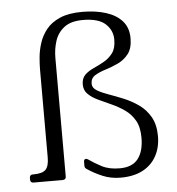

<svg xmlns="http://www.w3.org/2000/svg" viewBox="-50 -718 718 777"><g transform="rotate(-5 309.0 -330.0)"><path d="M325 -378Q325 -361 343 -350Q361 -339 389.5 -329Q418 -319 449.5 -306Q481 -293 509.5 -273Q538 -253 556 -221.5Q574 -190 574 -143Q574 -98 555 -63Q536 -28 499.5 -8.5Q463 11 409 11Q370 11 336.5 -3Q303 -17 275 -36Q267 -41 267 -49V-66Q267 -77 276 -77Q280 -77 284 -74Q308 -57 337 -42Q366 -27 409 -27Q460 -27 483.5 -57.5Q507 -88 507 -143Q507 -186 491.5 -213Q476 -240 451 -257.5Q426 -275 398 -287.5Q370 -300 345.5 -311.5Q321 -323 305 -338.5Q289 -354 289 -378Q289 -403 303.5 -417Q318 -431 339.5 -440.5Q361 -450 382 -462Q403 -474 417.5 -493.5Q432 -513 432 -548Q432 -586 403.5 -612Q375 -638 312 -638Q263 -638 236 -617Q209 -596 198.5 -563.5Q188 -531 188 -495V-13Q188 0 174 0H56Q43 0 43 -13V-20Q43 -33 56 -33H59Q95 -33 108.5 -47Q122 -61 122 -96V-453Q122 -474 124.5 -502.5Q127 -531 136.5 -560.5Q146 -590 166 -615Q186 -640 221.5 -655.5Q257 -671 312 -671Q367 -671 409 -657.5Q451 -644 474.5 -617Q498 -590 498 -548Q498 -507 480.5 -484.5Q463 -462 437.5 -450Q412 -438 386 -430Q360 -422 342.5 -411Q325 -400 325 -378Z"/></g></svg>

Font: Young Serif Light
Style: Regular
Weight: 300
Designer: Bastien Sozeau
Foundry: NBR — Bastien Sozeau
Version: Version 5.001